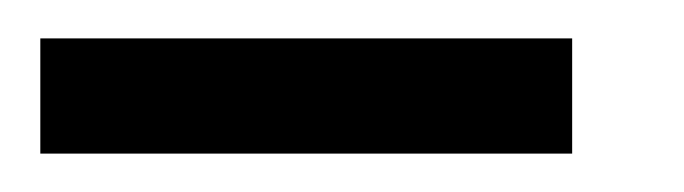

<svg xmlns="http://www.w3.org/2000/svg" viewBox="-20 -540 356 100"><path d="M1 -460V-520H278V-460Z"/></svg>

Font: Genos Thin
Style: Bold
Weight: 700
Version: Version 1.010